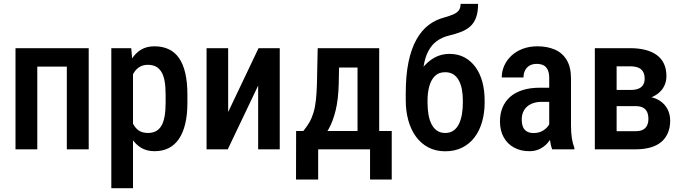

<svg xmlns="http://www.w3.org/2000/svg" viewBox="-20 -780 3562 1003"><path d="M352.5 -528.3V-432.1H149.4V-528.3ZM174.8 -528.3V0H61V-528.3ZM443.4 -528.3V0H329.1V-528.3Z M674.8 -426.8V203.1H561.5V-528.3H665.5ZM959 -285.2V-243.2Q959 -181.2 947.8 -133.8Q936.5 -86.4 914.8 -54.4Q893.1 -22.5 861.3 -6.3Q829.6 9.8 787.1 9.8Q747.1 9.8 717.5 -7.8Q688 -25.4 668 -57.1Q647.9 -88.9 636 -132.6Q624 -176.3 618.7 -228V-292.5Q624 -347.2 635.5 -392.3Q647 -437.5 667.2 -470.2Q687.5 -502.9 716.8 -520.5Q746.1 -538.1 786.6 -538.1Q829.1 -538.1 861.3 -522.9Q893.6 -507.8 915.3 -476.6Q937 -445.3 948 -397.7Q959 -350.1 959 -285.2ZM845.2 -243.2V-285.2Q845.2 -325.7 840.1 -355.2Q835 -384.8 823.5 -403.8Q812 -422.9 794.7 -432.1Q777.3 -441.4 752 -441.4Q729.5 -441.4 712.4 -432.1Q695.3 -422.9 683.6 -406.5Q671.9 -390.1 665 -367.9Q658.2 -345.7 656.2 -319.8V-200.2Q660.6 -168.9 670.9 -142.8Q681.2 -116.7 700.9 -101.1Q720.7 -85.4 752.9 -85.4Q777.8 -85.4 795.4 -95.2Q813 -105 824 -124.5Q835 -144 840.1 -173.6Q845.2 -203.1 845.2 -243.2Z M1171.9 -194.8 1330.6 -528.3H1441.4V0H1328.6V-333L1169.9 0H1059.1V-528.3H1171.9Z M1639.6 -528.3H1753.4L1749.5 -342.8Q1747.6 -261.7 1733.4 -203.4Q1719.2 -145 1696.3 -105Q1673.3 -64.9 1644 -39.8Q1614.7 -14.6 1581.5 0H1549.3V-94.7L1564.5 -95.7Q1583.5 -118.7 1596.4 -141.4Q1609.4 -164.1 1617.7 -191.7Q1626 -219.2 1630.1 -255.9Q1634.3 -292.5 1635.7 -342.8ZM1668.5 -528.3H1960.9V0H1847.7V-427.2H1668.5ZM1526.9 -95.7H2026.4V157.7H1913.1V0H1642.1V157.7H1526.4Z M2386.2 -759.8H2477.5Q2477.5 -716.8 2467 -688.5Q2456.5 -660.2 2436.8 -642.3Q2417 -624.5 2388.2 -613.3Q2359.4 -602.1 2322.3 -593.3Q2289.1 -585 2262.5 -565.9Q2235.8 -546.9 2217.8 -513.4Q2199.7 -480 2192.1 -428.2Q2184.6 -376.5 2189 -301.8V-269.5L2099.6 -260.7V-293Q2099.6 -386.2 2114 -455.8Q2128.4 -525.4 2155.3 -573.2Q2182.1 -621.1 2219 -649.2Q2255.9 -677.2 2300.3 -688.5Q2327.1 -696.3 2346.4 -704.1Q2365.7 -711.9 2376 -724.9Q2386.2 -737.8 2386.2 -759.8ZM2327.6 -498.5Q2372.6 -498.5 2406.5 -480.2Q2440.4 -461.9 2464.1 -429.2Q2487.8 -396.5 2499.8 -352.1Q2511.7 -307.6 2511.7 -255.4V-244.6Q2511.7 -189.9 2498.3 -143.3Q2484.9 -96.7 2458.7 -62.3Q2432.6 -27.8 2394 -8.8Q2355.5 10.3 2305.7 10.3Q2256.3 10.3 2218 -9.8Q2179.7 -29.8 2153.3 -65.7Q2127 -101.6 2113.3 -150.4Q2099.6 -199.2 2099.6 -256.3V-267.1Q2099.6 -276.9 2105.5 -286.4Q2111.3 -295.9 2119.6 -307.1Q2127.9 -318.4 2133.8 -333Q2155.3 -382.8 2183.3 -419.9Q2211.4 -457 2247.6 -477.8Q2283.7 -498.5 2327.6 -498.5ZM2305.2 -402.8Q2271.5 -402.8 2251.5 -382.6Q2231.4 -362.3 2222.4 -328.6Q2213.4 -294.9 2213.4 -255.4V-245.1Q2213.4 -212.4 2218 -183.6Q2222.7 -154.8 2233.6 -132.6Q2244.6 -110.4 2262.5 -97.9Q2280.3 -85.4 2305.7 -85.4Q2331.5 -85.4 2349.1 -97.9Q2366.7 -110.4 2377.4 -132.3Q2388.2 -154.3 2393.1 -183.3Q2397.9 -212.4 2397.9 -244.6V-255.4Q2397.9 -285.2 2393.1 -311.8Q2388.2 -338.4 2377.4 -358.9Q2366.7 -379.4 2348.9 -391.1Q2331.1 -402.8 2305.2 -402.8Z M2849.1 -107.4V-370.6Q2849.1 -397.9 2841.6 -414.6Q2834 -431.2 2819.6 -438.7Q2805.2 -446.3 2783.7 -446.3Q2761.2 -446.3 2745.8 -437Q2730.5 -427.7 2722.7 -411.9Q2714.8 -396 2714.8 -375.5H2601.1Q2601.1 -407.2 2614 -436.5Q2627 -465.8 2651.4 -488.8Q2675.8 -511.7 2710.4 -524.9Q2745.1 -538.1 2787.6 -538.1Q2838.4 -538.1 2877.9 -521.2Q2917.5 -504.4 2940.2 -467Q2962.9 -429.7 2962.9 -369.1V-122.6Q2962.9 -85.9 2967.5 -57.4Q2972.2 -28.8 2980.5 -7.8V0H2864.7Q2856.9 -19 2853 -48.8Q2849.1 -78.6 2849.1 -107.4ZM2864.3 -321.8 2864.7 -248H2810.1Q2785.6 -248 2766.1 -241.5Q2746.6 -234.9 2733.2 -222.9Q2719.7 -210.9 2712.6 -193.8Q2705.6 -176.8 2705.6 -156.2Q2705.6 -131.3 2712.6 -115.7Q2719.7 -100.1 2733.6 -92.5Q2747.6 -85 2767.6 -85Q2794.9 -85 2815.2 -96.9Q2835.4 -108.9 2846.4 -126Q2857.4 -143.1 2855 -157.2L2880.9 -109.9Q2877 -91.3 2866.5 -70.8Q2856 -50.3 2839.4 -31.7Q2822.8 -13.2 2799.3 -1.7Q2775.9 9.8 2745.1 9.8Q2700.7 9.8 2666 -8.8Q2631.3 -27.3 2611.6 -62.3Q2591.8 -97.2 2591.8 -146Q2591.8 -185.5 2605 -217.8Q2618.2 -250 2644 -273.2Q2669.9 -296.4 2709.2 -309.1Q2748.5 -321.8 2801.3 -321.8Z M3300.8 -225.6H3163.6L3163.1 -310.1H3273.4Q3298.8 -310.1 3315.2 -316.7Q3331.5 -323.2 3339.6 -336.7Q3347.7 -350.1 3347.7 -369.6Q3347.7 -386.2 3342.8 -398.4Q3337.9 -410.6 3328.4 -418.5Q3318.8 -426.3 3304.9 -429.9Q3291 -433.6 3272.5 -433.6H3201.2V0H3087.4V-528.3H3272.5Q3315.9 -528.3 3350.8 -519.5Q3385.7 -510.7 3410.6 -492.7Q3435.5 -474.6 3448.5 -447Q3461.4 -419.4 3461.4 -381.8Q3461.4 -357.9 3452.4 -336.4Q3443.4 -314.9 3425.5 -298.3Q3407.7 -281.7 3381.8 -271.2Q3356 -260.7 3322.3 -258.3ZM3300.8 0H3129.9L3177.2 -94.7H3300.3Q3324.2 -94.7 3338.6 -102.3Q3353 -109.9 3360.1 -124.3Q3367.2 -138.7 3367.2 -159.2Q3367.2 -179.7 3360.6 -194.6Q3354 -209.5 3339.4 -217.5Q3324.7 -225.6 3300.3 -225.6H3187.5L3188.5 -310.1H3320.3L3351.6 -276.9Q3395.5 -273.4 3424.3 -255.4Q3453.1 -237.3 3467 -210Q3481 -182.6 3481 -150.4Q3481 -113.3 3468.8 -85Q3456.5 -56.6 3433.8 -37.8Q3411.1 -19 3377.4 -9.5Q3343.8 0 3300.8 0Z"/></svg>

Font: Roboto Condensed Medium
Style: Regular
Weight: 500
Designer: Christian Robertson
Foundry: Google
Version: Version 3.0